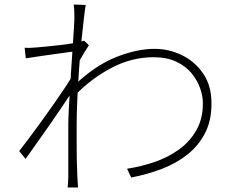

<svg xmlns="http://www.w3.org/2000/svg" viewBox="-20 -800 1040 849"><path d="M542 -54Q603 -63 663 -83.5Q723 -104 771.5 -139Q820 -174 849 -225.5Q878 -277 877 -346Q877 -375 865 -409.5Q853 -444 827.5 -475.5Q802 -507 760 -527Q718 -547 659 -547Q563 -547 474 -500.5Q385 -454 312 -379V-426Q403 -512 494.5 -548Q586 -584 664 -584Q727 -584 784.5 -556Q842 -528 878.5 -474.5Q915 -421 915 -345Q916 -270 888 -214Q860 -158 811 -118.5Q762 -79 697.5 -54Q633 -29 560 -15ZM317 -574Q309 -573 284.5 -569.5Q260 -566 227 -561.5Q194 -557 159.5 -552Q125 -547 94 -542L89 -589Q102 -588 114 -588.5Q126 -589 138 -590Q155 -591 183.5 -594Q212 -597 244 -600.5Q276 -604 305 -609Q334 -614 352 -620L373 -600Q364 -586 354 -569.5Q344 -553 334 -536Q324 -519 316 -504L307 -408Q289 -379 263 -340.5Q237 -302 208 -260Q179 -218 149 -176Q119 -134 93 -97L65 -132Q83 -155 110 -191Q137 -227 166.5 -268Q196 -309 224 -349Q252 -389 273 -421Q294 -453 303 -470L308 -541ZM309 -718Q309 -732 308.5 -749Q308 -766 306 -780L359 -778Q356 -762 351 -719.5Q346 -677 340 -618Q334 -559 329.5 -493Q325 -427 322 -363Q319 -299 319 -246Q319 -197 319 -162.5Q319 -128 319.5 -95.5Q320 -63 322 -20Q323 -7 323.5 5Q324 17 325 29H279Q280 22 281 7.5Q282 -7 282 -19Q282 -67 282 -100.5Q282 -134 282 -167.5Q282 -201 282 -249Q282 -271 284 -311.5Q286 -352 289 -402Q292 -452 295.5 -503.5Q299 -555 302 -600.5Q305 -646 307 -677.5Q309 -709 309 -718Z"/></svg>

Font: Noto Sans KR ExtraLight
Style: Regular
Weight: 250
Designer: Ryoko NISHIZUKA  (kana, bopomofo & ideographs); Paul D. Hunt (Latin, Greek & Cyrillic); Sandoll Communications , Soo-you
Foundry: Adobe
Version: Version 2.004-H2;hotconv 1.0.118;makeotfexe 2.5.65603